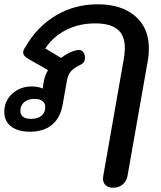

<svg xmlns="http://www.w3.org/2000/svg" viewBox="-22 -604 752 895"><path d="M458 229Q458 222 459 218L555 -329Q560 -357 560 -381Q560 -439 526 -467Q492 -495 422 -495Q347 -495 286.5 -464.5Q226 -434 189 -378L263 -334Q275 -344 293.5 -354Q312 -364 327 -368Q338 -371 346 -371Q359 -371 366.5 -361Q374 -351 374 -335Q374 -322 368.5 -314Q363 -306 347 -299Q319 -285 306.5 -269Q294 -253 290 -228L270 -116Q259 -54 220 -22Q181 10 118 10Q62 10 30 -14.5Q-2 -39 -2 -83Q-2 -133 35 -167Q72 -201 126 -201Q157 -201 177 -191L182 -224Q188 -255 202 -277L106 -332Q86 -344 86 -359Q86 -365 88.5 -371Q91 -377 97 -386Q152 -481 239.5 -532.5Q327 -584 433 -584Q544 -584 608 -529Q672 -474 672 -379Q672 -351 668 -327L572 218Q567 242 549 256.5Q531 271 506 271Q483 271 470.5 259.5Q458 248 458 229ZM189 -105Q189 -123 176 -133Q163 -143 139 -143Q109 -143 91 -128Q73 -113 73 -88Q73 -50 123 -50Q154 -50 171.5 -64.5Q189 -79 189 -105Z"/></svg>

Font: Kodchasan SemiBold
Style: Italic
Weight: 600
Italic angle: -10°
Version: Version 1.000; ttfautohint (v1.6)